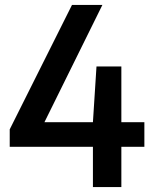

<svg xmlns="http://www.w3.org/2000/svg" viewBox="-20 -760 624 780"><path d="M566.5 -263.5V-163.5H473V0H357.5V-163.5H19.5V-234.5L272.5 -740H396L160.5 -263.5H357.5L372 -490H473V-263.5Z"/></svg>

Font: Encode Sans Semi Condensed SmBd
Style: Regular
Weight: 600
Width: 4
Designer: Multiple Designers
Foundry: Impallari Type
Version: Version 2.000